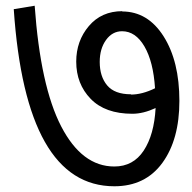

<svg xmlns="http://www.w3.org/2000/svg" viewBox="-20 -669 671 670"><path d="M407 -630 406 -629Q496 -629 551 -542Q606 -455 606 -317Q606 -182 546.5 -100.5Q487 -19 379 -19Q70 -19 28 -637L101 -649Q121 -368 193.5 -228Q266 -88 379 -88Q445 -88 481.5 -143.5Q518 -199 523 -292Q480 -272 442 -272Q347 -272 296.5 -324Q246 -376 246 -454Q246 -526 290 -578Q334 -630 407 -630ZM437 -340V-339Q476 -339 521 -361Q515 -454 484 -507Q453 -560 406 -560Q372 -560 350 -529.5Q328 -499 328 -453Q328 -402 354 -371Q380 -340 437 -340Z"/></svg>

Font: Martel Sans
Style: Regular
Weight: 400
Designer: Dan Reynolds and Mathieu Réguer
Foundry: Dan Reynolds and Mathieu Réguer
Version: Version 1.001;PS 001.001;hotconv 1.0.70;makeotf.lib2.5.58329